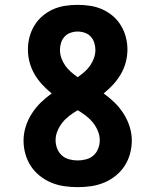

<svg xmlns="http://www.w3.org/2000/svg" viewBox="-20 -763 640 791"><path d="M300 8Q272 8 244.5 4Q217 0 191.5 -10.5Q166 -21 144 -38.5Q122 -56 107 -79Q92 -102 84.5 -129Q77 -156 77 -184Q77 -213 86 -241.5Q95 -270 111 -295Q127 -320 148 -340.5Q169 -361 193 -378Q172 -395 154 -414.5Q136 -434 122.5 -457Q109 -480 102 -506Q95 -532 95 -559Q95 -585 101.5 -610Q108 -635 121.5 -657.5Q135 -680 155 -697Q175 -714 198.5 -724.5Q222 -735 248 -739Q274 -743 300 -743Q326 -743 352 -739Q378 -735 401.5 -724.5Q425 -714 445 -697Q465 -680 478.5 -657.5Q492 -635 498.5 -610Q505 -585 505 -559Q505 -532 498 -506Q491 -480 477.5 -457Q464 -434 446 -414.5Q428 -395 407 -378Q431 -361 452 -340.5Q473 -320 489 -295Q505 -270 514 -241.5Q523 -213 523 -184Q523 -156 515.5 -129Q508 -102 493 -79Q478 -56 456 -38.5Q434 -21 408.5 -10.5Q383 0 355.5 4Q328 8 300 8ZM300 -445Q314 -455 327.5 -466.5Q341 -478 351 -492.5Q361 -507 367 -523.5Q373 -540 373 -558Q373 -572 368.5 -586.5Q364 -601 354 -612Q344 -623 329.5 -628Q315 -633 300 -633Q285 -633 270.5 -628Q256 -623 246 -612Q236 -601 231.5 -586.5Q227 -572 227 -558Q227 -540 233 -523.5Q239 -507 249 -492.5Q259 -478 272.5 -466.5Q286 -455 300 -445ZM300 -102Q317 -102 334.5 -106.5Q352 -111 365 -122.5Q378 -134 384.5 -151Q391 -168 391 -185Q391 -205 383 -224Q375 -243 362.5 -258.5Q350 -274 333.5 -286.5Q317 -299 300 -309Q283 -299 266.5 -286.5Q250 -274 237.5 -258.5Q225 -243 217 -224Q209 -205 209 -185Q209 -168 215.5 -151Q222 -134 235 -122.5Q248 -111 265.5 -106.5Q283 -102 300 -102Z"/></svg>

Font: Iosevka Curly Slab XBdEx
Style: Regular
Weight: 800
Width: 7
Monospace: yes
Designer: Belleve Invis
Foundry: Belleve Invis
Version: Version 11.0.0; ttfautohint (v1.8.3)